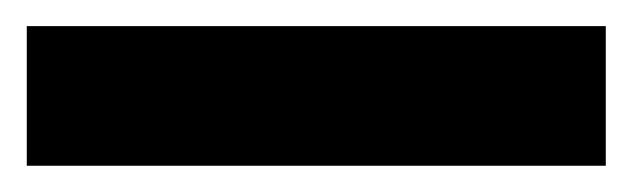

<svg xmlns="http://www.w3.org/2000/svg" viewBox="-20 -20 485 147"><path d="M443.8 0V106.9H0.5V0Z"/></svg>

Font: Vazirmatn UI FD
Style: Bold
Weight: 700
Designer: Saber Rastikerdar
Foundry: Saber Rastikerdar
Version: Version 33.003